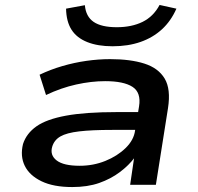

<svg xmlns="http://www.w3.org/2000/svg" viewBox="-20 -747 799 776"><path d="M272 9Q196 9 147.5 -14.5Q99 -38 80 -77Q61 -116 73 -165Q87 -208 127.5 -236.5Q168 -265 246.5 -279.5Q325 -294 452 -294H560L550 -222H434Q351 -222 300 -216Q249 -210 224 -195.5Q199 -181 191 -154Q181 -120 209 -98.5Q237 -77 302 -77Q357 -77 405.5 -96.5Q454 -116 487.5 -148.5Q521 -181 526 -220L542 -317Q551 -373 515.5 -396Q480 -419 405 -419Q349 -419 288 -405.5Q227 -392 166 -363L140 -445Q184 -466 232 -480Q280 -494 329 -501Q378 -508 425 -508Q507 -508 563.5 -490Q620 -472 645.5 -429.5Q671 -387 659 -310L610 0H506L522 -109L524 -110Q501 -79 464.5 -51.5Q428 -24 381 -7.5Q334 9 272 9ZM435 -560Q375 -560 332.5 -577Q290 -594 269 -627Q248 -660 247 -712L323 -726Q327 -680 358.5 -658.5Q390 -637 452 -637Q512 -637 556 -658.5Q600 -680 625 -727L693 -712Q671 -662 634.5 -628.5Q598 -595 548 -577.5Q498 -560 435 -560Z"/></svg>

Font: Nunito Sans 7pt Expanded SemiBold
Style: Italic
Weight: 600
Width: 7
Italic angle: -9°
Designer: Vernon Adams
Foundry: Vernon Adams
Version: Version 3.101;gftools[0.9.27]